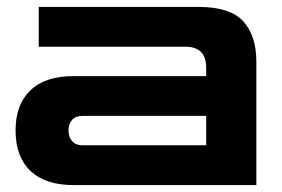

<svg xmlns="http://www.w3.org/2000/svg" viewBox="-20 -535 816 555"><path d="M192 0Q111 0 68 -41Q25 -82 25 -158Q25 -233 68 -274Q111 -315 192 -315H576V-339Q576 -400 516 -400H92V-515H554Q645 -515 683 -473.5Q721 -432 721 -357V0ZM218 -115H576V-200H218Q199 -200 188.5 -188.5Q178 -177 178 -158Q178 -139 188.5 -127Q199 -115 218 -115Z"/></svg>

Font: Zen Dots
Style: Regular
Weight: 400
Designer: Yoshimichi Ohira
Foundry: A-1 Corp ZenFonts
Version: Version 1.000; ttfautohint (v1.8.3)